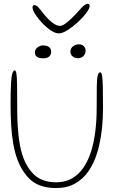

<svg xmlns="http://www.w3.org/2000/svg" viewBox="-20 -961 608 998"><path d="M271 16.5Q179 16.5 129.8 -34.8Q80.5 -86 58.5 -169.5Q53 -190.5 49 -213.5Q45 -236.5 42.2 -260.8Q39.5 -285 38 -310.5Q36.5 -336 35.8 -362.5Q35 -389 35 -416.5Q35 -488 37.2 -526.8Q39.5 -565.5 44.5 -580.2Q49.5 -595 56.5 -595Q62.5 -595 65.2 -579Q68 -563 68.8 -519.8Q69.5 -476.5 69.5 -394.5Q69.5 -370 70.2 -346Q71 -322 72.5 -299.2Q74 -276.5 76.5 -254.8Q79 -233 82.5 -212.8Q86 -192.5 91 -174Q110 -101.5 152.8 -57.5Q195.5 -13.5 272.5 -13.5Q319.5 -13.5 354.5 -33.8Q389.5 -54 414 -90Q438.5 -126 453.5 -173.5Q461 -197.5 466.5 -224.2Q472 -251 475.5 -279.5Q479 -308 480.8 -337.8Q482.5 -367.5 482.5 -398Q482.5 -472.5 483.2 -513Q484 -553.5 488 -569.2Q492 -585 501 -585Q507.5 -585 510.5 -568Q513.5 -551 514.5 -510.5Q515.5 -470 515.5 -400Q515.5 -374.5 514.2 -349.5Q513 -324.5 510.8 -300.5Q508.5 -276.5 504.8 -253.5Q501 -230.5 496.2 -208.8Q491.5 -187 485 -166.5Q468.5 -112.5 440 -71.2Q411.5 -30 369.8 -6.8Q328 16.5 271 16.5ZM206.5 -658Q180.5 -658 171 -666.2Q161.5 -674.5 161.5 -690Q161.5 -704.5 175.2 -714.8Q189 -725 203.5 -725Q215 -725 224.8 -721.8Q234.5 -718.5 240.2 -711Q246 -703.5 246 -690.5Q246 -677 235.8 -667.5Q225.5 -658 206.5 -658ZM385.5 -658.5Q368.5 -658.5 357.2 -668Q346 -677.5 346 -691.5Q346 -709 358.8 -719.8Q371.5 -730.5 390 -730.5Q407.5 -730.5 416.2 -720.5Q425 -710.5 425 -697.5Q425 -681.5 414 -670Q403 -658.5 385.5 -658.5ZM285.5 -787.5Q267 -787.5 243.8 -803.2Q220.5 -819 198.8 -842Q177 -865 163 -887.2Q149 -909.5 149 -922.5Q149 -928 151.5 -931.2Q154 -934.5 158 -934.5Q168 -934.5 178.2 -924Q188.5 -913.5 207 -889Q220 -872.5 234.8 -858.2Q249.5 -844 264.2 -835.2Q279 -826.5 291.5 -826.5Q303 -826.5 318.8 -837.5Q334.5 -848.5 352.2 -865.8Q370 -883 386.5 -901.5Q407 -925 417 -933Q427 -941 435.5 -941Q446 -941 446 -930Q446 -917 428.5 -893.5Q411 -870 384.5 -845.8Q358 -821.5 331.2 -804.5Q304.5 -787.5 285.5 -787.5Z"/></svg>

Font: Gluten Thin Thin
Style: Regular
Weight: 250
Version: Version 1.300